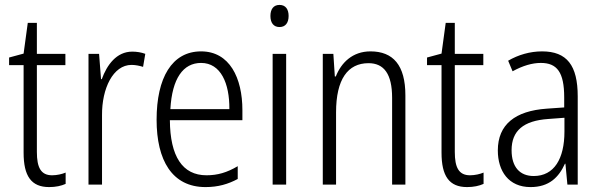

<svg xmlns="http://www.w3.org/2000/svg" viewBox="-20 -817 2441 781"><path d="M192 -104C146 -104 130 -136 130 -199V-552H246V-598H130V-724H93L76 -599L17 -583V-552H76V-196C76 -101 107 -56 180 -56C207 -56 229 -61 247 -69V-115C233 -109 212 -104 192 -104Z M518 -607C454 -607 415 -553 394 -495H391L383 -598H340V-66H395V-348C394 -457 440 -553 515 -553C532 -553 549 -549 562 -545L571 -598C555 -604 536 -607 518 -607Z M798 -608C679 -608 617 -500 617 -330C617 -165 680 -56 816 -56C867 -56 908 -68 947 -89V-141C903 -115 865 -104 820 -104C722 -104 672 -181 671 -328H966V-369C966 -500 914 -608 798 -608ZM798 -561C878 -561 914 -478 913 -373H673C680 -498 725 -561 798 -561Z M1117 -797C1092 -797 1080 -779 1080 -752C1080 -724 1093 -707 1117 -707C1141 -707 1154 -724 1154 -752C1154 -779 1142 -797 1117 -797ZM1144 -598H1089V-66H1144Z M1487 -608C1414 -608 1368 -562 1346 -506H1342L1336 -598H1293V-66H1347V-360C1347 -495 1395 -560 1479 -560C1542 -560 1575 -516 1575 -419V-66H1629V-429C1629 -552 1579 -608 1487 -608Z M1892 -104C1846 -104 1830 -136 1830 -199V-552H1946V-598H1830V-724H1793L1776 -599L1717 -583V-552H1776V-196C1776 -101 1807 -56 1880 -56C1907 -56 1929 -61 1947 -69V-115C1933 -109 1912 -104 1892 -104Z M2185 -608C2136 -608 2088 -594 2047 -570L2065 -527C2107 -550 2145 -561 2180 -561C2246 -561 2275 -523 2275 -421V-380L2204 -375C2076 -366 2005 -311 2005 -205C2005 -121 2049 -56 2138 -56C2214 -56 2253 -96 2278 -151H2280L2288 -66H2330V-425C2330 -551 2286 -608 2185 -608ZM2210 -333 2276 -338V-282C2276 -171 2234 -101 2151 -101C2095 -101 2061 -137 2061 -206C2061 -285 2109 -326 2210 -333Z"/></svg>

Font: Noto Sans Malayalam UI Condensed Light
Style: Regular
Weight: 300
Width: 3
Designer: Jelle Bosma - Monotype Design Team
Foundry: Monotype Imaging Inc.
Version: Version 2.104